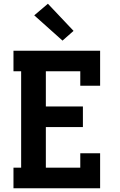

<svg xmlns="http://www.w3.org/2000/svg" viewBox="-20 -1006 640 1026"><path d="M52 0V-110H93V-625H52V-735H515V-548H409V-625H225V-437H423V-327H225V-110H409V-187H515V0ZM314 -789 163 -924 236 -986 373 -841Z"/></svg>

Font: Iosevka Etoile Extrabold
Style: Regular
Weight: 800
Designer: Belleve Invis
Foundry: Belleve Invis
Version: Version 22.1.2; ttfautohint (v1.8.4)